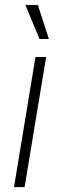

<svg xmlns="http://www.w3.org/2000/svg" viewBox="-20 -770 247 790"><path d="M37.6 0 126 -535.6H169.9L81.1 0ZM142.6 -609.4 84.5 -749.5H135.7L181.2 -609.4Z"/></svg>

Font: Inter 20pt ExtraLight
Style: Italic
Weight: 250
Italic angle: -9.3988°
Version: Version 4.001;git-66647c0bb